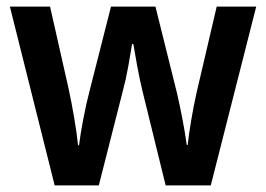

<svg xmlns="http://www.w3.org/2000/svg" viewBox="-20 -563 808 583"><path d="M413 -285Q404 -322 396.5 -363Q389 -404 385 -429H381Q377 -403 369.5 -361.5Q362 -320 352 -283L280 0H146L10 -543H132L188 -295Q197 -254 205 -207Q213 -160 217 -122H220Q224 -155 233 -202Q242 -249 251 -283L317 -543H452L517 -282Q525 -248 533.5 -204Q542 -160 547 -123H550Q553 -153 560.5 -197.5Q568 -242 577 -282L638 -543H758L620 0H483Z"/></svg>

Font: Noto Sans Lao UI SemCond SemBd
Style: Regular
Weight: 600
Width: 4
Designer: Monotype Design Team
Foundry: Monotype Imaging Inc.
Version: Version 2.000; ttfautohint (v1.8.4.7-5d5b)